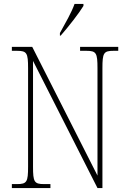

<svg xmlns="http://www.w3.org/2000/svg" viewBox="-20 -951 651 971"><path d="M283 -784V-771H287C326 -815 381 -886 402 -921V-931H357C341 -886 312 -837 283 -784ZM40 0H235V-20H203C153 -20 147 -31 147 -108V-643L473 0H498V-606C498 -683 504 -694 554 -694H578V-714H385V-694H417C467 -694 473 -683 473 -606V-63L143 -714H40V-694H66C116 -694 122 -683 122 -606V-108C122 -31 116 -20 66 -20H40Z"/></svg>

Font: Noto Serif Hebrew Condensed Thin
Style: Regular
Weight: 100
Width: 3
Designer: Monotype Design Team
Foundry: Monotype Imaging Inc.
Version: Version 2.004